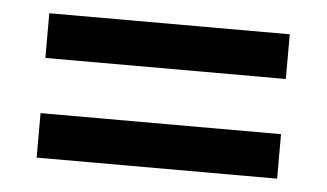

<svg xmlns="http://www.w3.org/2000/svg" viewBox="-33 -539 637 374"><g transform="rotate(5 285.5 -352.0)"><path d="M520 -405.8V-493.2H49.8V-405.8ZM520 -210.9V-297.9H49.8V-210.9Z"/></g></svg>

Font: Sahel SemiBold
Style: Bold
Weight: 600
Foundry: Saber Rastikerdar (saber.rastikerdar@gmail.com)
Version: Version 3.4.0